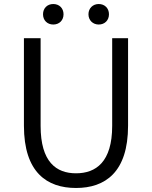

<svg xmlns="http://www.w3.org/2000/svg" viewBox="-20 -922 756 955"><path d="M358 13C502 13 617 -64 617 -297V-732H538V-296C538 -116 457 -60 358 -60C260 -60 182 -116 182 -296V-732H99V-297C99 -64 214 13 358 13ZM245 -800C275 -800 296 -821 296 -851C296 -881 275 -902 245 -902C215 -902 194 -881 194 -851C194 -821 215 -800 245 -800ZM471 -800C501 -800 522 -821 522 -851C522 -881 501 -902 471 -902C442 -902 420 -881 420 -851C420 -821 442 -800 471 -800Z"/></svg>

Font: Noto Sans CJK JP DemiLight
Style: Regular
Weight: 350
Designer: Ryoko NISHIZUKA (kana & ideographs); Paul D. Hunt (Latin, Greek & Cyrillic); Wenlong ZHANG (bopomofo); Sandoll Communica
Foundry: Adobe Systems Incorporated
Version: Version 1.004;PS 1.004;hotconv 1.0.82;makeotf.lib2.5.63406